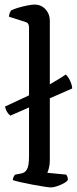

<svg xmlns="http://www.w3.org/2000/svg" viewBox="-20 -820 336 840"><path d="M203 0Q195 0 173 -3.5Q151 -7 123.5 -12Q96 -17 72 -22.5Q48 -28 36 -32Q36 -39 39.5 -46Q43 -53 46 -56L73 -61Q89 -64 98 -79Q107 -94 107 -139V-350L25 -314Q7 -329 2 -354Q31 -367 57 -379.5Q83 -392 107 -403V-700Q107 -708 104 -714.5Q101 -721 91 -724L19 -747Q20 -757 23 -764Q26 -771 28 -774Q39 -780 59 -786Q79 -792 99.5 -796Q120 -800 131 -800Q160 -800 179 -779.5Q198 -759 198 -730V-451Q235 -472 268 -494Q280 -482 287.5 -465Q295 -448 296 -433L198 -390V-120Q198 -99 194 -84.5Q190 -70 187 -64L270 -56Q272 -53 274.5 -47.5Q277 -42 277 -33Q272 -25 258 -17.5Q244 -10 228.5 -5Q213 0 203 0Z"/></svg>

Font: Texturina
Style: Regular
Weight: 400
Designer: Guillermo Torres Carreño
Foundry: Omnibus-Type
Version: Version 1.002; ttfautohint (v1.8.3)